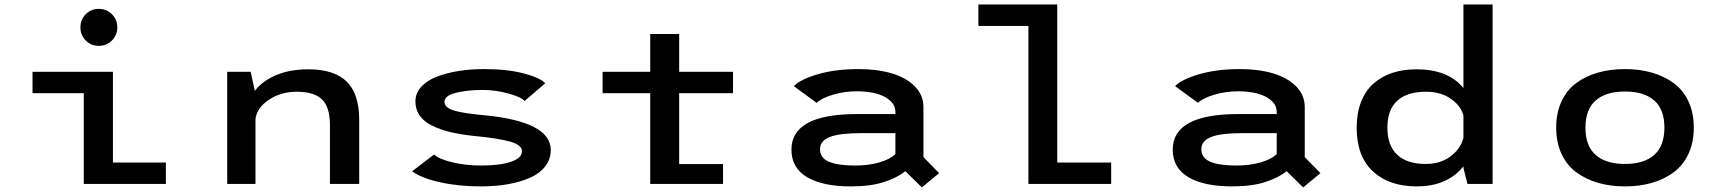

<svg xmlns="http://www.w3.org/2000/svg" viewBox="-20 -820 7690 856"><path d="M479 -639.5Q455 -615.5 420.5 -615.5Q386 -615.5 362.2 -639.5Q338.5 -663.5 338.5 -698Q338.5 -732.5 362.2 -756.5Q386 -780.5 420.5 -780.5Q455 -780.5 479 -756.5Q503 -732.5 503 -698Q503 -663.5 479 -639.5ZM483.5 -95.5H719.5V0H353.5V-404.5H125V-500H483.5Z M993 0V-500H1097.5L1116 -415Q1151.5 -460.5 1212.8 -485.8Q1274 -511 1353.5 -511Q1470 -511 1525.8 -456.2Q1581.5 -401.5 1581.5 -285V0H1451V-262Q1451 -342 1416 -376.5Q1381 -411 1302.5 -411Q1233 -411 1179.2 -375.5Q1125.5 -340 1119 -289V0Z M2124 11Q2023 11 1940.2 -7.8Q1857.5 -26.5 1817.5 -56.5L1915 -131Q1940 -109.5 1998.8 -95.8Q2057.5 -82 2126.5 -82Q2208 -82 2257.5 -98.5Q2307 -115 2307 -146Q2307 -173.5 2255 -188.5Q2203 -203.5 2092.5 -214Q2032 -220.5 1986.5 -231.5Q1941 -242.5 1905 -260.5Q1869 -278.5 1850.5 -305.5Q1832 -332.5 1832 -368Q1832 -404.5 1858 -433Q1884 -461.5 1927.8 -478.2Q1971.5 -495 2024.8 -503.5Q2078 -512 2137 -512Q2243.5 -512 2317.5 -492Q2391.5 -472 2410.5 -448.5L2318.5 -369.5Q2304 -387.5 2246.2 -403.2Q2188.5 -419 2133.5 -419Q2062 -419 2011.8 -406Q1961.5 -393 1961.5 -366.5Q1961.5 -340 2004 -327.2Q2046.5 -314.5 2141.5 -306Q2435.5 -277 2435.5 -151.5Q2435.5 -110 2410.5 -78Q2385.5 -46 2341.8 -27Q2298 -8 2243.2 1.5Q2188.5 11 2124 11Z M2666.5 -404.5V-500H2879V-668.5H3008V-500H3248V-404.5H3008V-88.5H3203.5V0H2879V-404.5Z M3808 -512Q3889.5 -512 3953.8 -493.5Q4018 -475 4057.5 -436Q4097 -397 4097 -342.5V-119.5L4167 -48L4090 15.5L4016 -57Q3983 -29 3922.8 -9Q3862.5 11 3773.5 11Q3647.5 11 3578 -30.2Q3508.5 -71.5 3508.5 -153Q3508.5 -311.5 3801 -311.5H3972V-320.5Q3972 -351.5 3946.5 -373Q3921 -394.5 3883.2 -403.8Q3845.5 -413 3800 -413Q3745 -413 3693.8 -397.8Q3642.5 -382.5 3621 -361.5L3519 -436Q3549.5 -467 3627.8 -489.5Q3706 -512 3808 -512ZM3792.5 -82Q3852 -82 3899.8 -95.8Q3947.5 -109.5 3972 -133V-226.5H3820Q3724 -226.5 3680 -209.5Q3636 -192.5 3636 -155Q3636 -115.5 3676 -98.8Q3716 -82 3792.5 -82Z M4693.5 -95.5H4934V0H4565V-704.5H4342V-800H4693.5Z M5508 -512Q5589.5 -512 5653.8 -493.5Q5718 -475 5757.5 -436Q5797 -397 5797 -342.5V-119.5L5867 -48L5790 15.5L5716 -57Q5683 -29 5622.8 -9Q5562.5 11 5473.5 11Q5347.5 11 5278 -30.2Q5208.5 -71.5 5208.5 -153Q5208.5 -311.5 5501 -311.5H5672V-320.5Q5672 -351.5 5646.5 -373Q5621 -394.5 5583.2 -403.8Q5545.5 -413 5500 -413Q5445 -413 5393.8 -397.8Q5342.5 -382.5 5321 -361.5L5219 -436Q5249.5 -467 5327.8 -489.5Q5406 -512 5508 -512ZM5492.5 -82Q5552 -82 5599.8 -95.8Q5647.5 -109.5 5672 -133V-226.5H5520Q5424 -226.5 5380 -209.5Q5336 -192.5 5336 -155Q5336 -115.5 5376 -98.8Q5416 -82 5492.5 -82Z M6294.5 -511Q6436.5 -511 6504.5 -427.5V-800H6634.5V0H6522.5L6504.5 -71V-79Q6472.5 -37 6420 -13Q6367.5 11 6296.5 11Q6173.5 11 6101 -55.8Q6028.5 -122.5 6028.5 -251Q6028.5 -315.5 6048 -365.5Q6067.5 -415.5 6103.2 -447.2Q6139 -479 6187.2 -495Q6235.5 -511 6294.5 -511ZM6336 -89Q6403 -89 6448.2 -123.8Q6493.5 -158.5 6504.5 -206V-305Q6492.5 -349.5 6447.5 -380.2Q6402.5 -411 6337 -411Q6254 -411 6209.8 -371.2Q6165.5 -331.5 6165.5 -251Q6165.5 -170.5 6209.5 -129.8Q6253.5 -89 6336 -89Z M7225 11Q7159.5 11 7104.8 -4.8Q7050 -20.5 7007.8 -51.8Q6965.5 -83 6941.8 -134Q6918 -185 6918 -251Q6918 -317 6941.8 -368Q6965.5 -419 7007.8 -450Q7050 -481 7104.8 -496.5Q7159.5 -512 7225 -512Q7290 -512 7344.8 -496.2Q7399.5 -480.5 7441.8 -449.5Q7484 -418.5 7507.8 -367.8Q7531.5 -317 7531.5 -251Q7531.5 -185 7507.8 -134Q7484 -83 7441.8 -51.8Q7399.5 -20.5 7344.8 -4.8Q7290 11 7225 11ZM7225 -89Q7309.5 -89 7355 -129.2Q7400.5 -169.5 7400.5 -251Q7400.5 -332.5 7355 -372.2Q7309.5 -412 7225 -412Q7140 -412 7094.2 -372.2Q7048.5 -332.5 7048.5 -251Q7048.5 -169 7094.2 -129Q7140 -89 7225 -89Z"/></svg>

Font: League Mono Wide Medium
Style: Regular
Weight: 500
Width: 8
Designer: Tyler Finck
Foundry: The League of Moveable Type / Tyler Finck
Version: Version 2.210